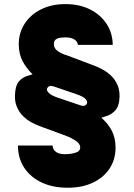

<svg xmlns="http://www.w3.org/2000/svg" viewBox="-20 -757 645 924"><path d="M522.5 -541H354.5Q354 -556.2 338.6 -566.7Q323.2 -577.1 294.9 -577.1Q284.7 -577.1 271.5 -575.7Q258.3 -574.2 248.8 -567.4Q239.3 -560.5 239.3 -543.9Q239.3 -522.9 260.7 -509.3Q282.2 -495.6 300.8 -491.2L435.5 -440.4Q449.7 -435.1 471.4 -423.8Q493.2 -412.6 514.2 -393.1Q535.2 -373.5 547.1 -343.8Q559.1 -314 553.7 -271.5Q549.3 -239.7 532.5 -223.1Q515.6 -206.5 497.6 -200.2Q479.5 -193.8 470.7 -191.4L467.8 -190.4Q501 -161.6 518.6 -126.7Q536.1 -91.8 536.1 -46.9Q536.1 11.2 506.8 54.9Q477.5 98.6 425.8 122.6Q374 146.5 305.7 146.5Q233.9 146.5 180.2 121.1Q126.5 95.7 96.4 50Q66.4 4.4 66.4 -56.6H233.4Q233.4 -35.6 252.4 -23.9Q271.5 -12.2 308.6 -15.6Q327.6 -16.6 346.7 -23.2Q365.7 -29.8 366.2 -46.9Q365.7 -65.9 344.5 -79.6Q323.2 -93.3 307.6 -99.6L172.9 -149.4Q157.7 -154.8 135.5 -166Q113.3 -177.2 92.5 -196.8Q71.8 -216.3 59.8 -246.3Q47.9 -276.4 53.7 -319.3Q57.6 -352.1 73.5 -368.2Q89.4 -384.3 107.7 -390.4Q126 -396.5 136.7 -399.4Q106.9 -428.2 88.6 -463.1Q70.3 -498 70.3 -543.9Q70.3 -599.6 98.9 -643.3Q127.4 -687 178 -712.2Q228.5 -737.3 294.9 -737.3Q362.3 -737.3 413.3 -711.7Q464.4 -686 493.2 -641.6Q522 -597.2 522.5 -541ZM398.4 -258.8Q402.3 -268.6 391.8 -280.5Q381.3 -292.5 347.7 -303.7L242.2 -339.8Q226.1 -345.2 218.5 -342.5Q210.9 -339.8 207 -332Q202.1 -323.7 213.9 -310.8Q225.6 -297.9 257.8 -287.1L367.2 -250Q390.1 -242.2 398.4 -258.8Z"/></svg>

Font: Inter Display Black
Style: Regular
Weight: 900
Designer: Rasmus Andersson
Foundry: rsms
Version: Version 4.000;git-a52131595